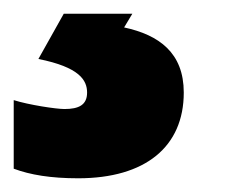

<svg xmlns="http://www.w3.org/2000/svg" viewBox="-128 -20 335 280"><path d="M-14 240C84 240 140 194 140 115C140 57 104 31 53 20L65 0H-35L-72 66C-12 78 -1 97 -1 115C-1 133 -13 139 -34 139C-46 139 -86 133 -108 126V226C-84 235 -54 240 -14 240Z"/></svg>

Font: Noto Sans Black
Style: Italic
Weight: 900
Italic angle: -12°
Designer: Monotype Design Team
Foundry: Monotype Imaging Inc.
Version: Version 2.013